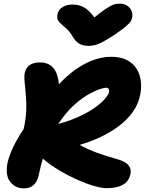

<svg xmlns="http://www.w3.org/2000/svg" viewBox="-20 -1022 796 1055"><path d="M111 13Q65 13 36.5 -22.5Q8 -58 21 -126Q29 -163 51 -210.5Q73 -258 110 -313Q122 -368 124 -411.5Q126 -455 122 -497Q118 -539 114 -588Q111 -629 132 -654Q153 -679 201 -679Q250 -679 277 -643.5Q304 -608 306 -524L277 -528Q321 -582 372.5 -623Q424 -664 479.5 -687Q535 -710 590 -710Q644 -710 678.5 -691.5Q713 -673 731.5 -642.5Q750 -612 754 -574.5Q758 -537 750 -499Q740 -450 710.5 -408Q681 -366 636 -331.5Q591 -297 535.5 -270.5Q480 -244 418 -226Q462 -201 515 -182Q568 -163 619 -149Q668 -136 685.5 -114.5Q703 -93 697 -67Q689 -26 655.5 -7Q622 12 567 12Q539 12 496 -0.5Q453 -13 403.5 -35Q354 -57 307 -85Q260 -113 223 -144Q186 -175 168 -206Q160 -222 166 -248Q172 -274 187.5 -296.5Q203 -319 223 -323Q315 -341 381 -367.5Q447 -394 489.5 -422.5Q532 -451 554 -476Q576 -501 579 -515Q581 -526 577 -533Q573 -540 562 -540Q555 -540 531.5 -533Q508 -526 473.5 -507.5Q439 -489 399 -455.5Q359 -422 320 -369.5Q281 -317 248 -242Q215 -167 194 -65Q189 -40 178.5 -22.5Q168 -5 151 4Q134 13 111 13ZM640 -1002Q660 -1002 676 -992.5Q692 -983 700.5 -967Q709 -951 707 -931Q706 -919 699.5 -907Q693 -895 670.5 -876Q648 -857 599 -824Q567 -804 545 -792Q523 -780 505 -775Q487 -770 467 -770Q434 -770 414.5 -782.5Q395 -795 381 -818Q365 -846 348.5 -861.5Q332 -877 318.5 -888Q305 -899 298.5 -911Q292 -923 296 -944Q301 -969 324 -983Q347 -997 376 -997Q407 -997 430.5 -987Q454 -977 476.5 -953Q499 -929 525 -887L453 -889Q503 -931 534 -954Q565 -977 584 -987.5Q603 -998 615.5 -1000Q628 -1002 640 -1002Z"/></svg>

Font: Shantell Sans ExtraBold
Style: Italic
Weight: 800
Italic angle: -11°
Designer: Stephen Nixon, Anya Danilova, Shantell Martin
Foundry: Arrow Type
Version: Version 1.011;[c5ecc13dd]